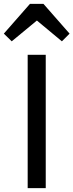

<svg xmlns="http://www.w3.org/2000/svg" viewBox="-62 -979 382 999"><path d="M82 0V-694H176V0ZM-1 -764 -42 -804 94 -959H164L300 -804L260 -764L99 -898L160 -897Z"/></svg>

Font: Outfit Thin
Style: Regular
Weight: 400
Version: Version 1.100;gftools[0.9.27]